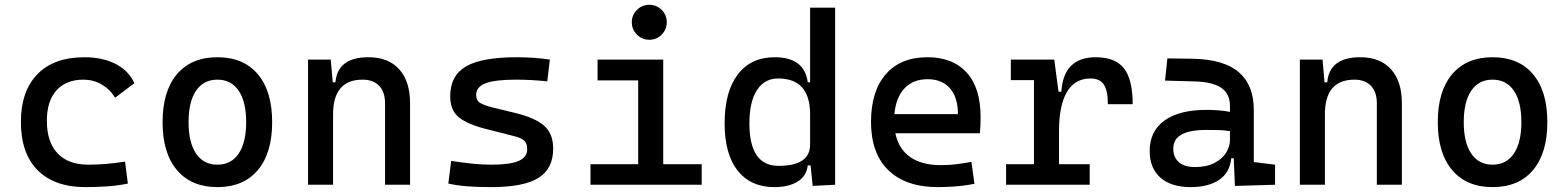

<svg xmlns="http://www.w3.org/2000/svg" viewBox="-20 -764 6485 794"><path d="M333 9.8Q205.6 9.8 136 -59.8Q66.4 -129.4 66.4 -259.8Q66.4 -386.7 134.5 -457Q202.6 -527.3 329.1 -527.3Q404.8 -527.3 458.7 -499.3Q512.7 -471.2 535.6 -419.9L456.1 -359.9Q434.1 -395.5 399.9 -415Q365.7 -434.6 325.2 -434.6Q253.4 -434.6 213.6 -390.4Q173.8 -346.2 173.8 -264.6Q173.8 -176.3 218.3 -129.6Q262.7 -83 344.7 -83Q383.8 -83 422.1 -86.4Q460.4 -89.8 497.1 -95.7L508.8 -4.9Q466.3 3.9 421.4 6.8Q376.5 9.8 333 9.8Z M878.9 9.8Q771.5 9.8 711.9 -60.5Q652.3 -130.9 652.3 -258.8Q652.3 -387.2 711.9 -457.3Q771.5 -527.3 878.9 -527.3Q986.8 -527.3 1046.1 -457.3Q1105.5 -387.2 1105.5 -258.8Q1105.5 -130.9 1046.1 -60.5Q986.8 9.8 878.9 9.8ZM878.9 -83Q936 -83 967 -128.9Q998 -174.8 998 -258.8Q998 -343.3 967 -388.9Q936 -434.6 878.9 -434.6Q821.8 -434.6 790.8 -388.9Q759.8 -343.3 759.8 -258.8Q759.8 -174.8 790.8 -128.9Q821.8 -83 878.9 -83Z M1253.9 0V-517.6H1347.7L1356 -423.8H1367.2Q1376 -527.3 1503.9 -527.3Q1585.9 -527.3 1630.9 -477.5Q1675.8 -427.7 1675.8 -336.9V0H1572.3V-336.9Q1572.3 -383.8 1547.9 -409.2Q1523.4 -434.6 1479.5 -434.6Q1357.4 -434.6 1357.4 -291V0Z M2010.7 9.8Q1952.1 9.8 1910.4 6.3Q1868.7 2.9 1834 -4.9L1845.7 -98.6Q1897 -90.8 1936.3 -86.9Q1975.6 -83 2010.7 -83Q2089.4 -83 2124.8 -98.4Q2160.2 -113.8 2160.2 -147.5Q2160.2 -170.9 2147.7 -182.4Q2135.3 -193.8 2109.4 -200.2L1990.2 -230.5Q1913.6 -250 1877.7 -278.8Q1841.8 -307.6 1841.8 -366.2Q1841.8 -451.2 1907 -489.3Q1972.2 -527.3 2117.2 -527.3Q2188.5 -527.3 2253.9 -517.6L2243.2 -427.7Q2203.6 -431.6 2173.3 -433.1Q2143.1 -434.6 2114.3 -434.6Q2027.3 -434.6 1988.3 -419.7Q1949.2 -404.8 1949.2 -371.1Q1949.2 -348.6 1965.3 -338.6Q1981.4 -328.6 2014.6 -320.3L2110.4 -296.9Q2191.9 -277.3 2229.7 -244.6Q2267.6 -211.9 2267.6 -149.4Q2267.6 -65.9 2206.5 -28.1Q2145.5 9.8 2010.7 9.8Z M2665 -599.6Q2635.3 -599.6 2614 -620.8Q2592.8 -642.1 2592.8 -671.9Q2592.8 -702.1 2614 -723.1Q2635.3 -744.1 2665 -744.1Q2695.3 -744.1 2716.3 -723.1Q2737.3 -702.1 2737.3 -671.9Q2737.3 -642.1 2716.3 -620.8Q2695.3 -599.6 2665 -599.6ZM2421.9 0V-85H2619.1V-431.6H2451.2V-517.6H2722.7V-85H2881.8V0Z M3182.6 9.8Q3084.5 9.8 3030.5 -58.3Q2976.6 -126.5 2976.6 -253.9Q2976.6 -384.3 3030.8 -455.8Q3085 -527.3 3183.6 -527.3Q3307.1 -527.3 3320.3 -423.8H3330.1V-732.4H3433.6V0L3340.8 4.9L3332 -80.1H3320.3Q3315.4 -35.6 3278.3 -12.9Q3241.2 9.8 3182.6 9.8ZM3079.1 -253.9Q3079.1 -78.1 3199.2 -78.1Q3330.1 -78.1 3330.1 -166V-291Q3330.1 -439.5 3198.2 -439.5Q3141.1 -439.5 3110.1 -391.1Q3079.1 -342.8 3079.1 -253.9Z M3858.4 9.8Q3726.1 9.8 3654.1 -59.8Q3582 -129.4 3582 -259.8Q3582 -386.7 3643.1 -457Q3704.1 -527.3 3815.4 -527.3Q3920.4 -527.3 3977.8 -463.9Q4035.2 -400.4 4035.2 -279.3Q4035.2 -243.7 4032.2 -212.9H3682.6Q3696.3 -147.9 3744.1 -114.5Q3792 -81.1 3870.1 -81.1Q3902.3 -81.1 3933.6 -84.7Q3964.8 -88.4 3997.1 -94.7L4009.8 -3.9Q3963.9 4.9 3925.8 7.3Q3887.7 9.8 3858.4 9.8ZM3816.4 -436.5Q3756.3 -436.5 3720.7 -398.9Q3685.1 -361.3 3678.7 -292H3941.4Q3941.4 -361.8 3908.2 -399.2Q3875 -436.5 3816.4 -436.5Z M4140.6 0V-85H4255.9V-432.6H4160.2V-517.6H4339.8L4357.4 -384.8H4369.1Q4377.9 -527.3 4511.7 -527.3Q4591.8 -527.3 4627.9 -481.4Q4664.1 -435.5 4664.1 -333H4561.5Q4561.5 -389.6 4544.7 -414.6Q4527.8 -439.5 4490.2 -439.5Q4424.3 -439.5 4391.8 -383.1Q4359.4 -326.7 4359.4 -222.7V-85H4486.3V0Z M4904.3 9.8Q4823.2 9.8 4778.8 -29.3Q4734.4 -68.4 4734.4 -139.6Q4734.4 -221.7 4795.7 -265.6Q4856.9 -309.6 4968.8 -309.6Q5024.4 -309.6 5066.4 -301.3V-325.2Q5066.4 -377 5030 -401.1Q4993.7 -425.3 4921.9 -427.2L4797.9 -430.7L4807.6 -522.5L4912.1 -521Q5040.5 -519 5102.8 -465.6Q5165 -412.1 5165 -309.6V-93.8L5252.9 -83V0L5086.9 4.9L5082 -109.4H5071.8Q5065.9 -49.8 5021.2 -20Q4976.6 9.8 4904.3 9.8ZM4920.9 -73.2Q4969.2 -73.2 5001.7 -89.8Q5034.2 -106.4 5050.3 -132.3Q5066.4 -158.2 5066.4 -185.5V-221.7Q5041.5 -225.6 5016.8 -226.1Q4992.2 -226.6 4966.8 -226.6Q4832 -226.6 4832 -149.4Q4832 -113.3 4855.2 -93.3Q4878.4 -73.2 4920.9 -73.2Z M5355.5 0V-517.6H5449.2L5457.5 -423.8H5468.8Q5477.5 -527.3 5605.5 -527.3Q5687.5 -527.3 5732.4 -477.5Q5777.3 -427.7 5777.3 -336.9V0H5673.8V-336.9Q5673.8 -383.8 5649.4 -409.2Q5625 -434.6 5581.1 -434.6Q5459 -434.6 5459 -291V0Z M6152.3 9.8Q6044.9 9.8 5985.4 -60.5Q5925.8 -130.9 5925.8 -258.8Q5925.8 -387.2 5985.4 -457.3Q6044.9 -527.3 6152.3 -527.3Q6260.3 -527.3 6319.6 -457.3Q6378.9 -387.2 6378.9 -258.8Q6378.9 -130.9 6319.6 -60.5Q6260.3 9.8 6152.3 9.8ZM6152.3 -83Q6209.5 -83 6240.5 -128.9Q6271.5 -174.8 6271.5 -258.8Q6271.5 -343.3 6240.5 -388.9Q6209.5 -434.6 6152.3 -434.6Q6095.2 -434.6 6064.2 -388.9Q6033.2 -343.3 6033.2 -258.8Q6033.2 -174.8 6064.2 -128.9Q6095.2 -83 6152.3 -83Z"/></svg>

Font: Caskaydia Cove
Style: Regular
Weight: 400
Monospace: yes
Designer: Aaron Bell
Foundry: Saja Typeworks
Version: Version 4.300; ttfautohint (v1.8.3)